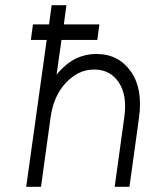

<svg xmlns="http://www.w3.org/2000/svg" viewBox="-20 -720 575 740"><path d="M99 -566H160L81 0H138L175 -268Q187 -352 235 -402Q259 -427 285.5 -439.5Q312 -452 343 -452Q405 -452 438 -402Q471 -353 459 -268L422 0H479L516 -268Q531 -379 484 -445Q436 -512 352 -512Q269 -512 210 -446Q207 -443 204 -439.5Q201 -436 198 -432L217 -566H355L363 -626H226L236 -700H179L169 -626H107Z"/></svg>

Font: Unageo
Style: Light-Italic
Weight: 300
Designer: Richard Sepsi
Foundry: Richard Sepsi
Version: Version 2.000